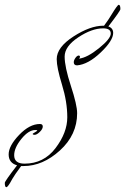

<svg xmlns="http://www.w3.org/2000/svg" viewBox="-37 -651 521 799"><path d="M414 -541Q434 -534 434 -514Q434 -482 382 -432.5Q330 -383 284 -379Q270 -379 270 -392Q270 -400 276.5 -409.5Q283 -419 290 -420Q296 -420 296 -413Q296 -412 292 -407Q326 -411 375 -450.5Q424 -490 424 -511.5Q424 -533 392 -533Q345 -533 288.5 -495.5Q232 -458 232 -415.5Q232 -373 258 -293.5Q284 -214 284 -180Q284 -90 212.5 -25Q141 40 61 40H51Q23 78 14 94Q-4 128 -10.5 128Q-17 128 -17 110Q-17 103 34 37Q-1 27 -1 -8.5Q-1 -44 42.5 -89.5Q86 -135 129 -135Q141 -135 141 -124.5Q141 -114 128.5 -102Q116 -90 107.5 -90Q99 -90 99 -94Q99 -95 108.5 -100.5Q118 -106 118 -108Q118 -110 110 -110Q82 -110 52 -73Q22 -36 22 -5Q22 30 65 30Q145 30 194 -34.5Q243 -99 243 -163Q243 -227 221 -298.5Q199 -370 199 -405Q199 -454 268.5 -499Q338 -544 393 -544H396Q414 -568 427 -590Q452 -631 457 -631Q464 -631 464 -613Q464 -606 414 -541Z"/></svg>

Font: Herr Von Muellerhoff
Style: Regular
Weight: 400
Version: Version 1.000